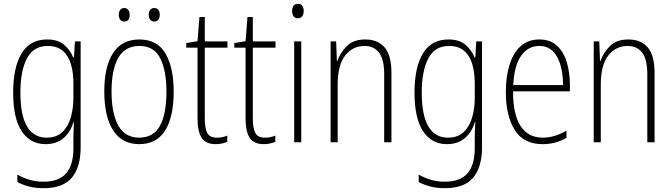

<svg xmlns="http://www.w3.org/2000/svg" viewBox="-20 -746 3525 1007"><path d="M227 -539Q284 -539 316 -511.5Q348 -484 364 -445H368L373 -529H403V27Q403 130 357 185.5Q311 241 208 241Q167 241 133.5 232.5Q100 224 71 209V170Q102 187 135 197Q168 207 208 207Q288 207 326.5 163.5Q365 120 365 30V-10Q365 -33 365.5 -55Q366 -77 368 -105H365Q350 -53 313 -21.5Q276 10 219 10Q139 10 94 -57.5Q49 -125 49 -261Q49 -392 93 -465.5Q137 -539 227 -539ZM230 -505Q155 -505 121 -439Q87 -373 87 -261Q87 -141 122 -82.5Q157 -24 224 -24Q277 -24 308 -54.5Q339 -85 352 -132.5Q365 -180 365 -232V-308Q365 -365 352 -409.5Q339 -454 309 -479.5Q279 -505 230 -505Z M891 -265Q891 -133 846 -61.5Q801 10 710 10Q620 10 573.5 -62Q527 -134 527 -266Q527 -398 573.5 -468.5Q620 -539 711 -539Q805 -539 848 -465Q891 -391 891 -265ZM565 -266Q565 -151 600.5 -87.5Q636 -24 710 -24Q784 -24 818.5 -85.5Q853 -147 853 -266Q853 -375 820.5 -440Q788 -505 711 -505Q636 -505 600.5 -443Q565 -381 565 -266ZM603 -668Q603 -684 610.5 -694Q618 -704 631 -704Q645 -704 652.5 -694Q660 -684 660 -668Q660 -633 631 -633Q618 -633 610.5 -643Q603 -653 603 -668ZM760 -669Q760 -684 768 -694Q776 -704 789 -704Q802 -704 810 -694.5Q818 -685 818 -669Q818 -653 810.5 -643Q803 -633 789 -633Q775 -633 767.5 -643Q760 -653 760 -669Z M1117 -24Q1133 -24 1147.5 -27Q1162 -30 1172 -35V-2Q1160 3 1145 6.5Q1130 10 1111 10Q1058 10 1037 -24Q1016 -58 1016 -124V-496H957V-520L1016 -530L1026 -657H1054V-529H1173V-496H1054V-124Q1054 -74 1067 -49Q1080 -24 1117 -24Z M1369 -24Q1385 -24 1399.5 -27Q1414 -30 1424 -35V-2Q1412 3 1397 6.5Q1382 10 1363 10Q1310 10 1289 -24Q1268 -58 1268 -124V-496H1209V-520L1268 -530L1278 -657H1306V-529H1425V-496H1306V-124Q1306 -74 1319 -49Q1332 -24 1369 -24Z M1543 -726Q1559 -726 1566 -715Q1573 -704 1573 -689Q1573 -671 1565 -660.5Q1557 -650 1542 -650Q1527 -650 1519.5 -661Q1512 -672 1512 -688Q1512 -704 1519 -715Q1526 -726 1543 -726ZM1560 -529V0H1523V-529Z M1896 -539Q1962 -539 1997.5 -497Q2033 -455 2033 -365V0H1995V-356Q1995 -435 1968 -470Q1941 -505 1892 -505Q1830 -505 1790.5 -455Q1751 -405 1751 -302V0H1714V-529H1743L1747 -425H1749Q1764 -469 1798.5 -504Q1833 -539 1896 -539Z M2332 -539Q2389 -539 2421 -511.5Q2453 -484 2469 -445H2473L2478 -529H2508V27Q2508 130 2462 185.5Q2416 241 2313 241Q2272 241 2238.5 232.5Q2205 224 2176 209V170Q2207 187 2240 197Q2273 207 2313 207Q2393 207 2431.5 163.5Q2470 120 2470 30V-10Q2470 -33 2470.5 -55Q2471 -77 2473 -105H2470Q2455 -53 2418 -21.5Q2381 10 2324 10Q2244 10 2199 -57.5Q2154 -125 2154 -261Q2154 -392 2198 -465.5Q2242 -539 2332 -539ZM2335 -505Q2260 -505 2226 -439Q2192 -373 2192 -261Q2192 -141 2227 -82.5Q2262 -24 2329 -24Q2382 -24 2413 -54.5Q2444 -85 2457 -132.5Q2470 -180 2470 -232V-308Q2470 -365 2457 -409.5Q2444 -454 2414 -479.5Q2384 -505 2335 -505Z M2809 -539Q2866 -539 2901.5 -506Q2937 -473 2953 -418.5Q2969 -364 2969 -300V-267H2671Q2670 -149 2709.5 -86.5Q2749 -24 2827 -24Q2889 -24 2951 -61V-23Q2923 -7 2892.5 1.5Q2862 10 2825 10Q2726 10 2679.5 -64.5Q2633 -139 2633 -263Q2633 -345 2652.5 -407Q2672 -469 2711 -504Q2750 -539 2809 -539ZM2809 -505Q2750 -505 2713.5 -454Q2677 -403 2672 -300H2933Q2933 -357 2920 -403.5Q2907 -450 2879.5 -477.5Q2852 -505 2809 -505Z M3276 -539Q3342 -539 3377.5 -497Q3413 -455 3413 -365V0H3375V-356Q3375 -435 3348 -470Q3321 -505 3272 -505Q3210 -505 3170.5 -455Q3131 -405 3131 -302V0H3094V-529H3123L3127 -425H3129Q3144 -469 3178.5 -504Q3213 -539 3276 -539Z"/></svg>

Font: Noto Sans Lao Looped Condensed ExtraLight
Style: Regular
Weight: 200
Width: 3
Designer: Mark Frömberg, Ben Mitchell
Foundry: The Fontpad Ltd
Version: Version 1.002; ttfautohint (v1.8.4.7-5d5b)